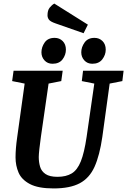

<svg xmlns="http://www.w3.org/2000/svg" viewBox="-20 -1044 712 1075"><path d="M118 -576 48 -590 56 -648H331L323 -590L252 -576L209 -278Q204 -244 200.5 -211Q197 -178 197 -165Q197 -136 204.5 -110.5Q212 -85 235 -69.5Q258 -54 302 -54Q350 -54 381.5 -73Q413 -92 432.5 -140.5Q452 -189 465 -278L508 -576L438 -590L445 -648H672L665 -590L594 -576L553 -278Q538 -174 509.5 -110.5Q481 -47 426.5 -18Q372 11 280 11Q194 11 147.5 -13.5Q101 -38 84 -77.5Q67 -117 67 -163Q67 -211 76 -274ZM274 -687Q246 -687 229 -706Q212 -725 212 -751Q212 -780 230 -806Q248 -832 286 -832Q313 -832 331 -814Q349 -796 349 -766Q349 -737 330.5 -712Q312 -687 274 -687ZM497 -687Q469 -687 452 -706Q435 -725 435 -751Q435 -780 453.5 -806Q472 -832 509 -832Q536 -832 554 -814Q572 -796 572 -766Q572 -737 553 -712Q534 -687 497 -687ZM291 -913Q262 -923 254 -934Q246 -945 246 -958Q246 -986 258 -1001Q270 -1016 284 -1024L472 -906L448 -858Z"/></svg>

Font: Faustina VF Beta
Style: Italic
Weight: 400
Italic angle: -8°
Designer: Alfonso Garcia
Foundry: Omnibus-Type
Version: Version 1.006